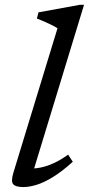

<svg xmlns="http://www.w3.org/2000/svg" viewBox="-20 -748 360 778"><path d="M213 -633.5Q204 -639.5 189.8 -646.5Q175.5 -653.5 159.8 -660.5Q144 -667.5 129.5 -673L136 -698L303.5 -728.5H320.5L111 -41.5L98 -65.5Q118.5 -64 144 -69Q169.5 -74 198 -87Q226.5 -100 256 -121.5L275 -92.5Q230 -52 193.2 -29.8Q156.5 -7.5 127.2 1.2Q98 10 74.5 10Q43.5 10 33.5 -1.5Q23.5 -13 34.5 -49Z"/></svg>

Font: Newsreader 11pt
Style: Italic
Weight: 400
Italic angle: -17°
Version: Version 1.003